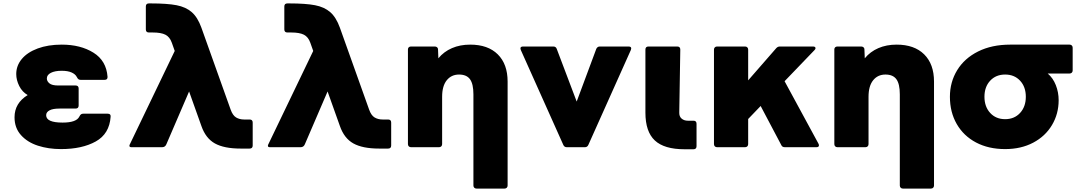

<svg xmlns="http://www.w3.org/2000/svg" viewBox="-20 -819 6340 1123"><path d="M341 -405Q301 -405 277.5 -393Q254 -381 254 -360Q254 -344 269 -331.5Q284 -319 320 -319H422Q440 -319 440 -301V-202Q440 -184 422 -184H328Q289 -184 269.5 -173.5Q250 -163 250 -145Q250 -102 346 -102Q427 -102 444 -137Q449 -147 454 -150.5Q459 -154 467 -154H610Q629 -154 627 -136Q620 -36 540 8.5Q460 53 337 53Q263 53 201.5 33Q140 13 102.5 -29Q65 -71 65 -133Q65 -216 142 -263Q110 -281 92.5 -316Q75 -351 75 -386Q75 -435 107.5 -474Q140 -513 200.5 -535.5Q261 -558 341 -558Q451 -558 526.5 -511Q602 -464 609 -370V-368Q609 -352 592 -352H451Q444 -352 439 -355.5Q434 -359 429 -369Q421 -385 399 -395Q377 -405 341 -405Z M873 -629H851Q833 -629 833 -647V-781Q833 -799 851 -799H863Q958 -799 1012.5 -788.5Q1067 -778 1101.5 -748Q1136 -718 1158 -657L1329 -178Q1341 -144 1361 -132Q1381 -120 1408 -120H1440Q1458 -120 1458 -102V32Q1458 50 1440 50H1388Q1291 50 1237 20Q1183 -10 1158 -82L1086 -284L953 25Q946 42 928 42H749Q737 42 737 34Q737 29 739 26L1002 -521L985 -569Q973 -603 947.5 -616Q922 -629 873 -629Z M1683 -629H1661Q1643 -629 1643 -647V-781Q1643 -799 1661 -799H1673Q1768 -799 1822.5 -788.5Q1877 -778 1911.5 -748Q1946 -718 1968 -657L2139 -178Q2151 -144 2171 -132Q2191 -120 2218 -120H2250Q2268 -120 2268 -102V32Q2268 50 2250 50H2198Q2101 50 2047 20Q1993 -10 1968 -82L1896 -284L1763 25Q1756 42 1738 42H1559Q1547 42 1547 34Q1547 29 1549 26L1812 -521L1795 -569Q1783 -603 1757.5 -616Q1732 -629 1683 -629Z M2366 24V-530Q2366 -538 2371 -542.5Q2376 -547 2384 -547H2523Q2531 -547 2536.5 -542.5Q2542 -538 2542 -530L2544 -478Q2576 -517 2623.5 -537.5Q2671 -558 2730 -558Q2834 -558 2891.5 -501Q2949 -444 2949 -342V266Q2949 274 2944 279Q2939 284 2931 284H2767Q2759 284 2754 279Q2749 274 2749 266V-267Q2749 -328 2729 -355.5Q2709 -383 2665 -383Q2620 -383 2593 -349.5Q2566 -316 2566 -253V24Q2566 32 2561 37Q2556 42 2548 42H2384Q2376 42 2371 37Q2366 32 2366 24Z M3275 29 3026 -527Q3024 -533 3024 -536Q3024 -547 3040 -547H3216Q3231 -547 3236 -534L3353 -225L3468 -534Q3475 -547 3488 -547H3656Q3672 -547 3672 -536Q3672 -533 3670 -527L3421 29Q3415 42 3401 42H3295Q3281 42 3275 29Z M3755 -160V-529Q3755 -547 3773 -547H3941Q3959 -547 3959 -529L3953 -162Q3952 -138 3966.5 -125.5Q3981 -113 4003 -113H4036Q4054 -113 4054 -95V36Q4054 54 4036 54H3984Q3865 54 3810 2.5Q3755 -49 3755 -160Z M4156 24V-529Q4156 -537 4161 -542Q4166 -547 4174 -547H4338Q4346 -547 4351 -542Q4356 -537 4356 -529V-349L4520 -537Q4529 -547 4541 -547H4735Q4742 -547 4746 -544.5Q4750 -542 4750 -537Q4750 -532 4744 -526L4569 -344L4767 21Q4770 27 4770 31Q4770 42 4755 42H4571Q4555 42 4550 30L4429 -199L4356 -123V24Q4356 32 4351 37Q4346 42 4338 42H4174Q4166 42 4161 37Q4156 32 4156 24Z M4860 24V-530Q4860 -538 4865 -542.5Q4870 -547 4878 -547H5017Q5025 -547 5030.5 -542.5Q5036 -538 5036 -530L5038 -478Q5070 -517 5117.5 -537.5Q5165 -558 5224 -558Q5328 -558 5385.5 -501Q5443 -444 5443 -342V266Q5443 274 5438 279Q5433 284 5425 284H5261Q5253 284 5248 279Q5243 274 5243 266V-267Q5243 -328 5223 -355.5Q5203 -383 5159 -383Q5114 -383 5087 -349.5Q5060 -316 5060 -253V24Q5060 32 5055 37Q5050 42 5042 42H4878Q4870 42 4865 37Q4860 32 4860 24Z M5536 -253Q5536 -339 5578.5 -408.5Q5621 -478 5701 -518Q5781 -558 5889 -558H6236Q6244 -558 6249 -553Q6254 -548 6254 -540V-407Q6254 -399 6249 -394Q6244 -389 6236 -389H6108Q6139 -363 6155.5 -321Q6172 -279 6172 -233Q6172 -153 6133 -87.5Q6094 -22 6023 15.5Q5952 53 5859 53Q5762 53 5689 14.5Q5616 -24 5576 -93.5Q5536 -163 5536 -253ZM5859 -122Q5913 -122 5946.5 -158.5Q5980 -195 5980 -253Q5980 -311 5946.5 -347Q5913 -383 5859 -383Q5805 -383 5771.5 -347Q5738 -311 5738 -253Q5738 -195 5771.5 -158.5Q5805 -122 5859 -122Z"/></svg>

Font: LINE Seed JP_TTF ExtraBold
Style: Regular
Weight: 800
Designer: LY Corporation & Fontrix & Fontworks
Version: Version 1.015